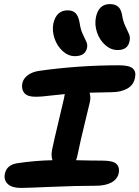

<svg xmlns="http://www.w3.org/2000/svg" viewBox="-20 -987 688 947"><path d="M560.1 -740.2Q526.9 -740.2 499 -764.9Q471.2 -789.6 458.5 -827.1Q445.8 -864.7 453.1 -901.9Q466.3 -966.8 522 -966.8Q548.3 -966.8 563.2 -953.6Q578.1 -940.4 583 -908.2Q587.4 -879.9 598.9 -856.7Q610.4 -833.5 616.7 -818.1Q623 -802.7 619.1 -784.2Q610.8 -740.2 560.1 -740.2ZM349.1 -710Q316.9 -710 289.3 -734.9Q261.7 -759.8 249 -797.4Q236.3 -835 243.2 -871.1Q257.8 -936 314 -936Q338.9 -936 353 -921.9Q367.2 -907.7 373 -873Q377 -843.3 387.9 -819.6Q398.9 -795.9 405.8 -781.2Q412.6 -766.6 409.2 -751Q400.9 -710 349.1 -710ZM83 -60.1Q39.1 -60.1 18.6 -79.3Q-2 -98.6 3.9 -128.9Q12.2 -173.8 65.9 -182.1Q155.3 -195.3 238.8 -196.8Q231 -218.8 236.8 -248Q247.1 -298.3 268.3 -385.7Q289.6 -473.1 295.9 -502.9Q297.9 -517.6 299.8 -522.9Q276.4 -521 245.1 -517.3Q213.9 -513.7 193.4 -511.7Q172.9 -509.8 154.8 -509.8Q115.7 -509.8 100.3 -527.8Q85 -545.9 89.8 -575.2Q94.7 -599.1 116.2 -615.5Q137.7 -631.8 170.9 -637.2Q366.7 -665 566.9 -665Q616.2 -665 634.3 -649.9Q652.3 -634.8 646 -604Q639.2 -567.4 607.4 -549.8Q575.7 -532.2 528.8 -532.2Q499 -532.2 421.9 -529.8Q428.2 -508.8 423.8 -485.8Q420.4 -469.2 398.4 -380.4Q376.5 -291.5 362.8 -224.1Q360.8 -211.9 355 -196.8Q431.2 -194.8 483.9 -194.8Q536.6 -194.8 553.7 -179Q570.8 -163.1 565.9 -134.8Q560.1 -104 530.5 -87.4Q501 -70.8 452.1 -70.8Q356.4 -70.8 232.9 -65.4Q109.4 -60.1 83 -60.1Z"/></svg>

Font: Shantell Sans Irregular Bouncy
Style: Italic
Weight: 600
Italic angle: -11.31°
Designer: Stephen Nixon, Anya Danilova, Shantell Martin
Foundry: Arrow Type
Version: Version 1.006;[9816181b4]